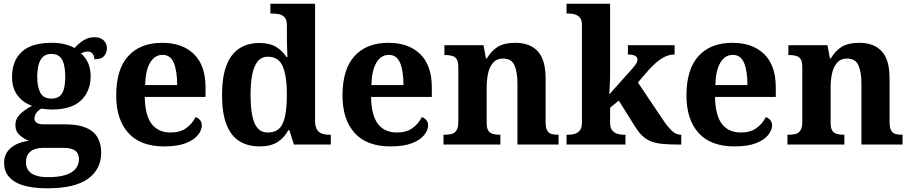

<svg xmlns="http://www.w3.org/2000/svg" viewBox="-20 -780 4916 1036"><path d="M236 236Q118 236 60 200.5Q2 165 2 99Q2 64 19.5 39Q37 14 67.5 -1Q98 -16 136 -20Q110 -30 86.5 -50.5Q63 -71 63 -106Q63 -138 87 -162.5Q111 -187 153 -209Q106 -225 75.5 -264Q45 -303 45 -364Q45 -452 97.5 -500.5Q150 -549 259 -549Q298 -549 328.5 -541.5Q359 -534 382 -521Q396 -536 411.5 -549Q427 -562 446 -570.5Q465 -579 490 -579Q523 -579 540 -561.5Q557 -544 557 -520Q557 -496 542 -478Q527 -460 489 -460Q489 -480 479 -491Q469 -502 455 -502Q443 -502 434 -499Q425 -496 417 -492Q440 -472 454.5 -442Q469 -412 469 -368Q469 -289 418 -239Q367 -189 259 -189Q249 -189 230.5 -190.5Q212 -192 204 -194Q190 -188 178 -173.5Q166 -159 166 -141Q166 -125 178.5 -117Q191 -109 217 -109H334Q401 -109 443.5 -91Q486 -73 506 -39Q526 -5 526 44Q526 133 455 184.5Q384 236 236 236ZM238 176Q297 176 334 164Q371 152 388.5 130Q406 108 406 78Q406 48 386 33Q366 18 325 18H209Q189 18 168.5 24.5Q148 31 134 48Q120 65 120 97Q120 122 133.5 140Q147 158 173.5 167Q200 176 238 176ZM257 -248Q287 -248 303 -262Q319 -276 325.5 -303Q332 -330 332 -365Q332 -402 325.5 -430Q319 -458 303 -473.5Q287 -489 257 -489Q228 -489 211.5 -473Q195 -457 188 -429Q181 -401 181 -364Q181 -312 197.5 -280Q214 -248 257 -248Z M866 10Q738 10 672.5 -62.5Q607 -135 607 -265Q607 -406 672 -477.5Q737 -549 855 -549Q964 -549 1026.5 -488Q1089 -427 1089 -308V-257H761Q763 -157 798.5 -111Q834 -65 901 -65Q952 -65 985 -89Q1018 -113 1035 -148Q1049 -144 1059 -132.5Q1069 -121 1069 -104Q1069 -78 1048 -51.5Q1027 -25 982.5 -7.5Q938 10 866 10ZM936 -321Q936 -397 918 -440.5Q900 -484 857 -484Q815 -484 790 -442Q765 -400 763 -321Z M1382 10Q1316 10 1270.5 -19Q1225 -48 1201.5 -109.5Q1178 -171 1178 -267Q1178 -364 1201.5 -426Q1225 -488 1270.5 -518Q1316 -548 1380 -548Q1436 -548 1470.5 -526.5Q1505 -505 1526 -472H1531Q1530 -496 1529 -526.5Q1528 -557 1528 -584V-645Q1528 -672 1516.5 -685.5Q1505 -699 1487 -703Q1469 -707 1447 -707H1439V-760H1680V-129Q1680 -99 1689.5 -82.5Q1699 -66 1716 -59.5Q1733 -53 1757 -53H1765V0H1566L1541 -78H1536Q1514 -37 1477.5 -13.5Q1441 10 1382 10ZM1425 -65Q1484 -65 1506 -115Q1528 -165 1528 -269Q1528 -368 1506 -421Q1484 -474 1425 -474Q1392 -474 1371.5 -450Q1351 -426 1341.5 -380Q1332 -334 1332 -268Q1332 -166 1353.5 -115.5Q1375 -65 1425 -65Z M2087 10Q1959 10 1893.5 -62.5Q1828 -135 1828 -265Q1828 -406 1893 -477.5Q1958 -549 2076 -549Q2185 -549 2247.5 -488Q2310 -427 2310 -308V-257H1982Q1984 -157 2019.5 -111Q2055 -65 2122 -65Q2173 -65 2206 -89Q2239 -113 2256 -148Q2270 -144 2280 -132.5Q2290 -121 2290 -104Q2290 -78 2269 -51.5Q2248 -25 2203.5 -7.5Q2159 10 2087 10ZM2157 -321Q2157 -397 2139 -440.5Q2121 -484 2078 -484Q2036 -484 2011 -442Q1986 -400 1984 -321Z M2373 0V-53H2379Q2402 -53 2418 -57.5Q2434 -62 2443.5 -77Q2453 -92 2453 -122V-418Q2453 -446 2444.5 -460Q2436 -474 2420 -478.5Q2404 -483 2382 -483H2378V-536H2589L2602 -465H2607Q2631 -506 2666 -527.5Q2701 -549 2760 -549Q2839 -549 2881.5 -503.5Q2924 -458 2924 -356V-124Q2924 -93 2931.5 -78Q2939 -63 2953.5 -58Q2968 -53 2990 -53H2994V0H2772V-329Q2772 -393 2755.5 -428.5Q2739 -464 2695 -464Q2661 -464 2641.5 -442.5Q2622 -421 2614 -385.5Q2606 -350 2606 -309V-118Q2606 -90 2614 -76.5Q2622 -63 2638 -58Q2654 -53 2676 -53H2680V0Z M3037 0V-53H3049Q3064 -53 3080.5 -57.5Q3097 -62 3108.5 -76Q3120 -90 3120 -118V-646Q3120 -673 3108 -686Q3096 -699 3079.5 -703Q3063 -707 3049 -707H3037V-760H3272V-377Q3272 -364 3271.5 -347.5Q3271 -331 3270 -314.5Q3269 -298 3268.5 -286Q3268 -274 3267 -270L3393 -411Q3404 -424 3410 -432.5Q3416 -441 3418 -448Q3420 -455 3420 -459Q3420 -472 3406.5 -479Q3393 -486 3368 -486V-536H3620V-486Q3603 -486 3586 -481Q3569 -476 3552 -465.5Q3535 -455 3517 -439Q3499 -423 3479 -401L3422 -335L3555 -137Q3582 -96 3605 -74.5Q3628 -53 3653 -53H3656V0H3642Q3588 0 3551 -4Q3514 -8 3488.5 -19Q3463 -30 3443 -50Q3423 -70 3403 -103L3319 -237L3272 -199V-118Q3272 -90 3284 -76Q3296 -62 3312.5 -57.5Q3329 -53 3343 -53H3355V0Z M3943 10Q3815 10 3749.5 -62.5Q3684 -135 3684 -265Q3684 -406 3749 -477.5Q3814 -549 3932 -549Q4041 -549 4103.5 -488Q4166 -427 4166 -308V-257H3838Q3840 -157 3875.5 -111Q3911 -65 3978 -65Q4029 -65 4062 -89Q4095 -113 4112 -148Q4126 -144 4136 -132.5Q4146 -121 4146 -104Q4146 -78 4125 -51.5Q4104 -25 4059.5 -7.5Q4015 10 3943 10ZM4013 -321Q4013 -397 3995 -440.5Q3977 -484 3934 -484Q3892 -484 3867 -442Q3842 -400 3840 -321Z M4229 0V-53H4235Q4258 -53 4274 -57.5Q4290 -62 4299.5 -77Q4309 -92 4309 -122V-418Q4309 -446 4300.5 -460Q4292 -474 4276 -478.5Q4260 -483 4238 -483H4234V-536H4445L4458 -465H4463Q4487 -506 4522 -527.5Q4557 -549 4616 -549Q4695 -549 4737.5 -503.5Q4780 -458 4780 -356V-124Q4780 -93 4787.5 -78Q4795 -63 4809.5 -58Q4824 -53 4846 -53H4850V0H4628V-329Q4628 -393 4611.5 -428.5Q4595 -464 4551 -464Q4517 -464 4497.5 -442.5Q4478 -421 4470 -385.5Q4462 -350 4462 -309V-118Q4462 -90 4470 -76.5Q4478 -63 4494 -58Q4510 -53 4532 -53H4536V0Z"/></svg>

Font: Noto Serif Hebrew
Style: Bold
Weight: 700
Version: Version 2.003